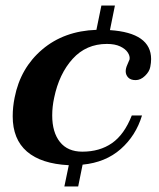

<svg xmlns="http://www.w3.org/2000/svg" viewBox="-20 -588 574 695"><path d="M527 -374Q527 -361 524 -346Q521 -329 505 -313.5Q489 -298 471 -298Q453 -298 444 -307.5Q435 -317 435 -330Q435 -341 441 -354Q447 -367 449 -373Q451 -385 442.5 -398Q434 -411 415 -420Q396 -429 367 -429Q292 -429 243 -375Q194 -321 176 -234Q169 -202 169 -170Q169 -109 197 -74Q225 -39 278 -39Q341 -39 385.5 -70Q430 -101 457 -170H494Q472 -97 417 -48.5Q362 0 279 8L263 87H213L229 10Q129 5 77.5 -39.5Q26 -84 26 -167Q26 -201 33 -235Q54 -342 133 -409Q212 -476 329 -480L347 -568H396L378 -479Q527 -469 527 -374Z"/></svg>

Font: Taviraj SemiBold
Style: Italic
Weight: 600
Italic angle: -12°
Designer: Katatrad Team
Foundry: CadsonDemak
Version: Version 1.001